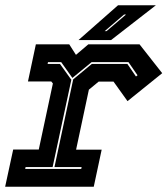

<svg xmlns="http://www.w3.org/2000/svg" viewBox="-22 -708 636 728"><path d="M-2.5 0 28 -141H125L178.5 -391.5L172.5 -399H84L114 -540H240.5L266 -500L313 -540H507L593 -430.5L461.5 -324.5L408.5 -398.5H352L315 -368L266.5 -140.5H363.5L333.5 0ZM73.5 -67.5H286L287.5 -74.5H184.5L255.5 -407L326 -465.5H461L493.5 -418L499.5 -422.5L465 -472.5H325.5L252.5 -412.5L210 -472.5H160L158.5 -465.5H205.5L248.5 -405.5L177.5 -74.5H75ZM275.5 -556 425.5 -688H569L399 -556ZM375 -590H382L456 -653H448.5Z"/></svg>

Font: Tourney Thin ExtraBold
Style: Italic
Weight: 800
Italic angle: -12°
Version: Version 1.015